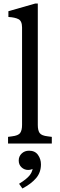

<svg xmlns="http://www.w3.org/2000/svg" viewBox="-20 -820 341 1097"><path d="M26 0V-38L48 -41Q84 -45 95 -60Q106 -75 106 -106V-663Q106 -700 85.5 -710.5Q65 -721 28 -723V-756L182 -800H196V-106Q196 -75 206.5 -60Q217 -45 253 -41L276 -38V0ZM108 257 89 230Q132 204 150.5 180.5Q169 157 169 120L195 96Q195 120 179.5 135.5Q164 151 141 151Q119 151 103 136Q87 121 87 97Q87 73 104 57Q121 41 146 41Q180 41 197 65Q214 89 214 119Q214 165 186.5 197.5Q159 230 108 257Z"/></svg>

Font: Hedvig Letters Serif
Style: Regular
Weight: 400
Designer: Alexander Örn & Tor Weibull
Foundry: Kanon Foundry
Version: Version 1.000